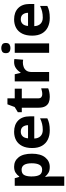

<svg xmlns="http://www.w3.org/2000/svg" viewBox="984 -1784 1040 3048"><g transform="rotate(-90 1504.0 -260.0)"><path d="M382 -556Q474 -556 531 -484.5Q588 -413 588 -274Q588 -135 529 -62.5Q470 10 378 10Q319 10 284 -11.5Q249 -33 227 -60H219Q227 -18 227 20V240H78V-546H199L220 -475H227Q249 -508 286 -532Q323 -556 382 -556ZM334 -437Q276 -437 252.5 -401Q229 -365 227 -291V-275Q227 -196 250.5 -153.5Q274 -111 336 -111Q387 -111 411.5 -153.5Q436 -196 436 -276Q436 -437 334 -437Z M936 -556Q1049 -556 1115 -491.5Q1181 -427 1181 -308V-236H829Q831 -173 866.5 -137Q902 -101 965 -101Q1018 -101 1061 -111.5Q1104 -122 1150 -144V-29Q1110 -9 1065.5 0.5Q1021 10 958 10Q876 10 813 -20.5Q750 -51 714 -113Q678 -175 678 -269Q678 -364 710.5 -428Q743 -492 801 -524Q859 -556 936 -556ZM937 -450Q894 -450 865.5 -422Q837 -394 832 -335H1041Q1040 -385 1015 -417.5Q990 -450 937 -450Z M1532 -109Q1557 -109 1580 -114Q1603 -119 1626 -126V-15Q1602 -5 1566.5 2.5Q1531 10 1489 10Q1440 10 1401.5 -6Q1363 -22 1340.5 -61.5Q1318 -101 1318 -171V-434H1247V-497L1329 -547L1372 -662H1467V-546H1620V-434H1467V-171Q1467 -140 1485 -124.5Q1503 -109 1532 -109Z M2041 -556Q2052 -556 2067 -555Q2082 -554 2091 -552L2080 -412Q2073 -414 2059.5 -415.5Q2046 -417 2036 -417Q1998 -417 1963 -403.5Q1928 -390 1906.5 -360Q1885 -330 1885 -278V0H1736V-546H1849L1871 -454H1878Q1902 -496 1944 -526Q1986 -556 2041 -556Z M2265 -760Q2298 -760 2322 -744.5Q2346 -729 2346 -687Q2346 -646 2322 -630Q2298 -614 2265 -614Q2231 -614 2207.5 -630Q2184 -646 2184 -687Q2184 -729 2207.5 -744.5Q2231 -760 2265 -760ZM2339 -546V0H2190V-546Z M2720 -556Q2833 -556 2899 -491.5Q2965 -427 2965 -308V-236H2613Q2615 -173 2650.5 -137Q2686 -101 2749 -101Q2802 -101 2845 -111.5Q2888 -122 2934 -144V-29Q2894 -9 2849.5 0.5Q2805 10 2742 10Q2660 10 2597 -20.5Q2534 -51 2498 -113Q2462 -175 2462 -269Q2462 -364 2494.5 -428Q2527 -492 2585 -524Q2643 -556 2720 -556ZM2721 -450Q2678 -450 2649.5 -422Q2621 -394 2616 -335H2825Q2824 -385 2799 -417.5Q2774 -450 2721 -450Z"/></g></svg>

Font: Noto IKEA Arabic
Style: Bold
Weight: 700
Designer: Monotype Design Team
Foundry: Monotype Imaging Inc.
Version: Version 1.200